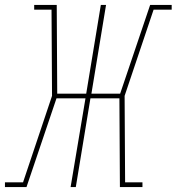

<svg xmlns="http://www.w3.org/2000/svg" viewBox="-52 -755 713 775"><path d="M-32 0V-19H41L158 -368L156 -716H86V-735H177L179 -377H296L355 -735H376L317 -377H433L554 -735H641V-716H568L451 -368L453 -19H523V0H432L430 -358H313L254 0H233L293 -358H176L55 0Z"/></svg>

Font: Iosevka Slab Thin Extended
Style: Italic
Weight: 100
Width: 7
Italic angle: -9°
Monospace: yes
Designer: Belleve Invis
Foundry: Belleve Invis
Version: Version 11.1.0; ttfautohint (v1.8.3)